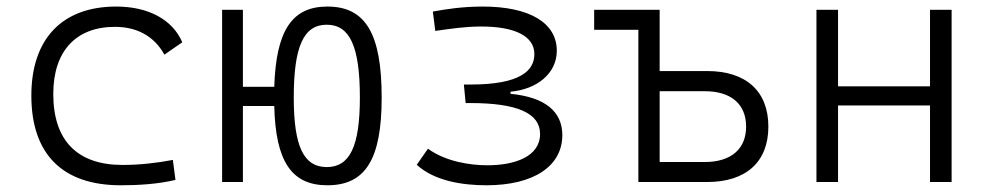

<svg xmlns="http://www.w3.org/2000/svg" viewBox="-20 -547 2970 577"><path d="M342.8 9.8C396.5 9.8 454.1 6.3 507.3 -6.3L499.5 -66.4C450.7 -57.1 399.4 -51.3 348.1 -51.3C212.4 -51.3 140.1 -124.5 140.1 -264.6C140.1 -393.6 208.5 -466.3 325.2 -466.3C386.7 -466.3 440.9 -442.4 474.1 -382.8L527.8 -419.9C498.5 -488.3 425.8 -527.3 329.1 -527.3C165.5 -527.3 74.2 -428.7 74.2 -259.8C74.2 -83.5 168 9.8 342.8 9.8Z M963.9 9.8C1078.6 9.8 1127 -68.8 1127 -253.9C1127 -445.8 1078.6 -527.3 963.9 -527.3C857.4 -527.3 809.6 -455.1 804.2 -286.1H710V-517.6H647.5V0H710V-228.5H804.2C808.1 -61.5 856.4 9.8 963.9 9.8ZM961.9 -44.9C892.6 -44.9 862.8 -106.9 862.8 -253.9C862.8 -407.7 892.6 -472.7 961.9 -472.7C1031.2 -472.7 1061.5 -407.7 1061.5 -253.9C1061.5 -106.9 1031.2 -44.9 961.9 -44.9Z M1441.9 9.8C1583.5 9.8 1669.9 -47.4 1669.9 -141.1C1669.9 -211.4 1618.7 -254.9 1514.2 -265.1V-271.5C1592.8 -278.3 1653.3 -325.7 1653.3 -394.5C1653.3 -478.5 1571.3 -527.3 1430.7 -527.3C1370.1 -527.3 1319.8 -519.5 1280.8 -512.2L1288.1 -454.1C1336.4 -460.9 1377.9 -467.3 1426.3 -467.3C1525.4 -467.3 1585.9 -439.5 1585.9 -384.3C1585.9 -334.5 1543 -293 1395 -293H1374L1379.4 -237.3H1393.6C1535.2 -237.3 1603 -206.5 1603 -144.5C1603 -75.7 1525.9 -50.3 1444.8 -50.3C1391.1 -50.3 1318.4 -62 1266.1 -100.1L1232.4 -51.8C1285.2 -3.4 1369.1 9.8 1441.9 9.8Z M1898.4 0H2105C2222.2 0 2289.1 -60.5 2289.1 -166.5C2289.1 -272.9 2222.2 -333.5 2105 -333.5H1962.4V-517.6H1765.6V-457.5H1898.4ZM1962.4 -60.1V-272.9H2097.7C2176.8 -272.9 2222.2 -234.4 2222.2 -166.5C2222.2 -99.1 2176.8 -60.1 2097.7 -60.1Z M2774.9 0H2839.8V-517.6H2774.9V-287.6H2498.5V-517.6H2433.6V0H2498.5V-230H2774.9Z"/></svg>

Font: Cascadia Mono Light
Style: Regular
Weight: 300
Monospace: yes
Designer: Aaron Bell
Foundry: Saja Typeworks
Version: Version 2404.023